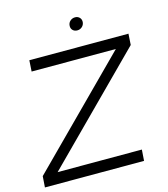

<svg xmlns="http://www.w3.org/2000/svg" viewBox="-155 -961 926 1059"><g transform="rotate(-15 308.0 -432.0)"><path d="M-30.5 0 -26 -63.5 545 -636.5H64L68 -700H634L630 -636.5L59 -63.5H540L535.5 0ZM366.5 -790.5Q350.5 -790.5 340.5 -800.8Q330.5 -811 332 -827Q333 -843 344.8 -853.2Q356.5 -863.5 372.5 -863.5Q388 -863.5 398 -853.2Q408 -843 407 -827Q405.5 -811 394 -800.8Q382.5 -790.5 366.5 -790.5Z"/></g></svg>

Font: Urbanist Light
Style: Italic
Weight: 300
Italic angle: -8°
Designer: Corey Hu
Foundry: Corey Hu
Version: Version 1.330; ttfautohint (v1.8.4.7-5d5b)